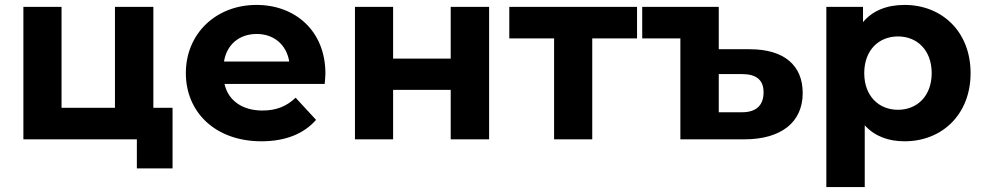

<svg xmlns="http://www.w3.org/2000/svg" viewBox="-20 -566 3997 780"><path d="M603 -128V-538H447V-128H230V-538H75V0H536V118H681V-128Z M1302 -267C1302 -440 1180 -546 1022 -546C858 -546 735 -430 735 -269C735 -109 856 8 1042 8C1139 8 1214 -22 1264 -79L1181 -169C1144 -134 1103 -117 1046 -117C964 -117 907 -158 892 -225H1299C1300 -238 1302 -255 1302 -267ZM1023 -428C1093 -428 1144 -384 1155 -316H890C901 -385 952 -428 1023 -428Z M1422 0H1577V-201H1811V0H1967V-538H1811V-328H1577V-538H1422Z M2568 -538H2049V-410H2231V0H2386V-410H2568Z M2900 -366V-538H2589V-410H2744V0H3004C3153 0 3241 -69 3241 -188C3241 -300 3166 -366 3026 -366ZM2900 -110V-265H2995C3053 -265 3082 -241 3082 -191C3082 -139 3053 -110 2995 -110Z M3655 -546C3583 -546 3525 -523 3486 -476V-538H3337V194H3493V-57C3533 -13 3588 8 3655 8C3806 8 3923 -100 3923 -269C3923 -438 3806 -546 3655 -546ZM3628 -120C3550 -120 3491 -176 3491 -269C3491 -362 3550 -418 3628 -418C3706 -418 3765 -362 3765 -269C3765 -176 3706 -120 3628 -120Z"/></svg>

Font: Talent SemiBold
Style: Bold
Weight: 700
Designer: Mike Powis
Version: Version 1.001;hotconv 1.0.109;makeotfexe 2.5.65596